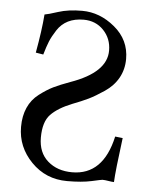

<svg xmlns="http://www.w3.org/2000/svg" viewBox="-50 -699 579 753"><g transform="rotate(5 239.5 -323.0)"><path d="M97.2 -630.9Q110.4 -632.8 149.7 -645.5Q189 -658.2 243.2 -658.2Q313 -658.2 372.1 -609.1Q431.2 -560.1 431.2 -484.9Q431.2 -443.8 412.6 -410.4Q394 -377 359.1 -353.5Q324.2 -330.1 298.6 -317.6Q272.9 -305.2 235.8 -291Q180.7 -269 152.8 -240Q125 -210.9 125 -148.9Q125 -89.8 162.6 -56.9Q200.2 -23.9 258.8 -23.9Q380.9 -23.9 415 -178.2L444.8 -174.8Q427.7 -43.9 425.8 0Q418 0 404.1 -2.4Q390.1 -4.9 379.9 -4.9Q377 -4.9 338.4 3.7Q299.8 12.2 242.2 12.2Q158.2 12.2 101.1 -46.4Q43.9 -105 43.9 -184.1Q43.9 -227.1 58.6 -260Q73.2 -293 102.1 -314.9Q130.9 -336.9 156.5 -349.4Q182.1 -361.8 221.2 -376Q362.3 -425.8 361.8 -512.2Q361.8 -559.1 330.8 -591.6Q299.8 -624 252 -624Q216.8 -624 190.9 -611.1Q165 -598.1 148.4 -572.5Q131.8 -546.9 123.5 -526.4Q115.2 -505.9 106 -474.1L76.2 -479Q92.3 -566.9 97.2 -630.9Z"/></g></svg>

Font: Linux Libertine Capitals
Style: Small Caps
Weight: 400
Designer: Philipp H. Poll
Foundry: Philipp H. Poll
Version: Version 5.1.3